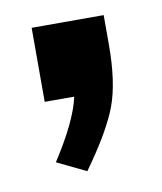

<svg xmlns="http://www.w3.org/2000/svg" viewBox="-47 -188 319 378"><g transform="rotate(-10 112.0 0.5)"><path d="M40 0V-148H184V-89Q184 -14 167 32Q150 78 99 149L41 121Q89 47 99 0Z"/></g></svg>

Font: Jockey One
Style: Regular
Weight: 400
Designer: TypeTogether
Foundry: TypeTogether
Version: Version 1.002